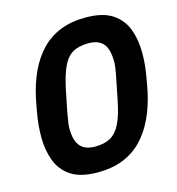

<svg xmlns="http://www.w3.org/2000/svg" viewBox="-107 -802 834 907"><g transform="rotate(-15 309.5 -349.0)"><path d="M262 12Q177 12 130 -19.5Q83 -51 64 -103.5Q45 -156 45 -219Q45 -265 52 -311.5Q59 -358 68 -401Q83 -472 110 -529Q137 -586 176 -626.5Q215 -667 269 -688.5Q323 -710 392 -710Q477 -710 524 -678.5Q571 -647 590 -595Q609 -543 609 -479Q609 -433 602 -386.5Q595 -340 586 -297Q571 -226 544 -169Q517 -112 478 -71.5Q439 -31 385 -9.5Q331 12 262 12ZM280 -109Q325 -109 355 -125.5Q385 -142 405 -182.5Q425 -223 439 -295L460 -400Q465 -423 467.5 -442Q470 -461 470 -474Q470 -534 447 -561.5Q424 -589 374 -589Q329 -589 299 -572.5Q269 -556 249.5 -515.5Q230 -475 215 -403L194 -298Q190 -276 187 -256.5Q184 -237 184 -224Q184 -164 207.5 -136.5Q231 -109 280 -109Z"/></g></svg>

Font: IBM Plex Sans Condensed
Style: Bold Italic
Weight: 700
Width: 3
Italic angle: -11.31°
Designer: Mike Abbink, Paul van der Laan, Pieter van Rosmalen
Foundry: Bold Monday
Version: Version 3.201